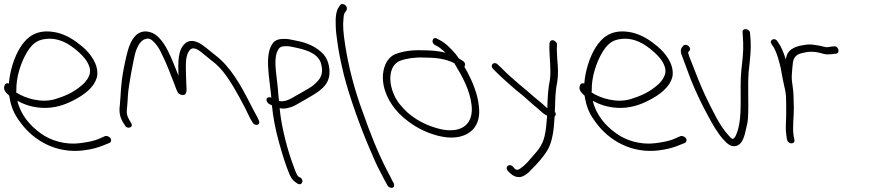

<svg xmlns="http://www.w3.org/2000/svg" viewBox="-54 -716 4312 951"><path d="M-33 -287C-38 -270 -21 -253 -9 -243L-8 -240C1 -183 17 -149 49 -107C114 -19 225 45 358 29C398 24 428 16 453 6L488 -8C493 -10 495 -14 496 -18C500 -34 479 -45 467 -42L433 -27C411 -18 381 -12 344 -7C269 3 196 -20 147 -56C96 -93 49 -145 32 -217C66 -198 104 -185 152 -182C216 -178 269 -198 308 -218C361 -245 414 -282 427 -338C436 -397 393 -452 353 -486C317 -516 275 -544 226 -555C127 -576 78 -532 45 -479C17 -434 -5 -366 -10 -302C-26 -308 -31 -296 -33 -287ZM26 -258 27 -266C25 -336 51 -409 79 -456C101 -492 124 -518 172 -523C239 -531 291 -497 331 -462C360 -437 399 -396 391 -352C384 -324 362 -300 338 -283C307 -258 266 -239 219 -225C153 -205 74 -227 26 -258Z M554 -112 565 -95C574 -74 611 -84 595 -107L585 -125C571 -149 573 -165 576 -189C577 -206 579 -226 580 -249C582 -285 609 -435 619 -463C626 -482 633 -496 641 -505C648 -514 656 -519 664 -522C686 -530 697 -520 713 -503C725 -490 737 -472 747 -449C769 -407 791 -348 808 -304C816 -283 821 -268 825 -261C829 -253 836 -248 846 -246C873 -241 871 -267 869 -295C868 -313 868 -332 867 -353C866 -399 864 -448 889 -471C909 -488 939 -461 956 -447L993 -417C1023 -395 1046 -370 1070 -336C1108 -282 1156 -192 1186 -128L1197 -110C1199 -105 1203 -102 1207 -100C1224 -92 1235 -104 1228 -120L1219 -139C1212 -151 1201 -171 1187 -199C1138 -296 1087 -386 1012 -443C987 -462 967 -481 941 -498C913 -516 881 -520 861 -499C826 -467 828 -404 830 -341C799 -417 760 -538 689 -557C650 -568 625 -550 610 -531C600 -519 592 -502 584 -481C577 -460 568 -424 558 -372C543 -291 546 -264 540 -201C536 -170 536 -144 554 -112Z M1279 -201 1293 -194C1298 -138 1310 -76 1327 -14C1344 46 1360 101 1381 150C1392 174 1403 183 1419 193C1441 207 1455 177 1433 163L1423 158C1412 145 1405 119 1397 99C1370 26 1346 -67 1335 -146L1331 -180H1333C1347 -177 1361 -178 1375 -182C1389 -185 1405 -192 1420 -201C1433 -209 1447 -216 1460 -224C1507 -252 1562 -278 1575 -332C1583 -364 1576 -415 1550 -445C1515 -485 1463 -506 1406 -516C1386 -520 1369 -525 1347 -523C1324 -523 1307 -515 1298 -503C1254 -446 1281 -332 1290 -232C1284 -235 1281 -235 1276 -234C1259 -230 1266 -209 1279 -201ZM1328 -216C1326 -233 1324 -251 1323 -268C1318 -335 1300 -412 1318 -458C1326 -475 1331 -487 1357 -487C1376 -489 1389 -484 1407 -481C1454 -471 1517 -456 1535 -405C1552 -351 1532 -324 1507 -302C1488 -283 1462 -271 1437 -256C1424 -248 1409 -241 1395 -232C1376 -222 1358 -212 1331 -215C1330 -215 1329 -215 1328 -216Z M1649 -346C1677 -235 1734 -79 1775 16C1796 66 1813 105 1829 134C1844 163 1853 181 1858 189L1865 202C1867 207 1872 210 1876 212C1893 220 1903 208 1896 191L1889 179C1885 170 1876 152 1861 124C1819 43 1779 -57 1742 -163C1702 -270 1672 -387 1656 -491C1646 -555 1643 -589 1648 -632C1649 -644 1652 -652 1656 -656L1662 -665C1664 -668 1665 -673 1664 -678C1661 -689 1652 -696 1642 -696C1637 -696 1633 -694 1631 -691L1625 -682C1610 -663 1607 -625 1609 -588C1609 -566 1613 -535 1619 -494C1625 -453 1635 -404 1649 -346Z M1843 -348C1837 -273 1876 -202 1922 -155C1958 -118 2010 -82 2060 -62C2104 -44 2165 -27 2218 -38C2291 -53 2328 -107 2318 -189C2313 -249 2285 -314 2260 -361L2246 -385C2252 -393 2251 -406 2239 -414L2218 -427C2213 -435 2208 -442 2203 -448C2182 -474 2150 -505 2125 -517L2112 -524C2091 -538 2078 -507 2099 -494L2112 -487C2120 -483 2130 -475 2144 -463C2146 -461 2149 -458 2153 -455C2118 -464 2079 -467 2037 -467C1986 -469 1942 -462 1907 -449C1868 -435 1847 -393 1843 -348ZM1908 -226C1863 -306 1872 -394 1928 -415C1957 -426 2000 -433 2044 -431C2104 -431 2154 -425 2196 -403L2202 -393C2235 -339 2274 -269 2282 -194C2291 -108 2242 -57 2139 -74C2065 -89 1993 -126 1946 -177C1932 -192 1918 -208 1908 -226Z M2462 131 2471 140C2486 155 2507 166 2531 159C2548 153 2566 138 2576 126C2607 95 2635 65 2658 27C2683 -15 2690 -78 2693 -139C2698 -143 2700 -148 2698 -155C2697 -158 2696 -161 2694 -164C2695 -181 2696 -197 2696 -214C2697 -249 2700 -282 2706 -309C2712 -345 2710 -382 2706 -426L2704 -471L2705 -495C2705 -510 2684 -523 2674 -514C2671 -511 2668 -508 2668 -503L2667 -479C2668 -425 2676 -369 2670 -322C2661 -282 2658 -230 2657 -180C2648 -187 2641 -194 2630 -204C2620 -212 2609 -221 2596 -232L2559 -264C2546 -275 2532 -286 2516 -300C2486 -326 2458 -350 2431 -378L2412 -396C2394 -415 2369 -394 2389 -374L2408 -355C2437 -326 2465 -303 2496 -275L2540 -239C2552 -229 2563 -218 2576 -207C2587 -197 2599 -188 2609 -179C2627 -164 2636 -152 2656 -143C2653 -105 2651 -73 2643 -40C2633 2 2611 29 2586 56C2569 76 2551 99 2529 114C2521 121 2506 132 2495 119L2487 110C2467 90 2444 112 2462 131Z M2817 -287C2812 -270 2829 -253 2841 -243L2842 -240C2851 -183 2867 -149 2899 -107C2964 -19 3075 45 3208 29C3248 24 3278 16 3303 6L3338 -8C3343 -10 3345 -14 3346 -18C3350 -34 3329 -45 3317 -42L3283 -27C3261 -18 3231 -12 3194 -7C3119 3 3046 -20 2997 -56C2946 -93 2899 -145 2882 -217C2916 -198 2954 -185 3002 -182C3066 -178 3119 -198 3158 -218C3211 -245 3264 -282 3277 -338C3286 -397 3243 -452 3203 -486C3167 -516 3125 -544 3076 -555C2977 -576 2928 -532 2895 -479C2867 -434 2845 -366 2840 -302C2824 -308 2819 -296 2817 -287ZM2876 -258 2877 -266C2875 -336 2901 -409 2929 -456C2951 -492 2974 -518 3022 -523C3089 -531 3141 -497 3181 -462C3210 -437 3249 -396 3241 -352C3234 -324 3212 -300 3188 -283C3157 -258 3116 -239 3069 -225C3003 -205 2924 -227 2876 -258Z M3323 -442C3337 -406 3352 -363 3368 -321C3391 -265 3422 -198 3451 -146C3475 -100 3501 -56 3529 -25C3548 -4 3571 19 3602 3C3625 -9 3635 -46 3641 -77C3646 -95 3650 -114 3651 -135C3655 -206 3649 -288 3654 -359C3660 -414 3669 -478 3662 -538L3661 -551C3661 -556 3660 -560 3656 -564C3643 -577 3623 -573 3624 -557L3625 -544C3625 -535 3626 -522 3627 -504C3629 -461 3623 -413 3618 -370C3607 -264 3629 -132 3592 -48C3588 -39 3583 -28 3573 -28C3568 -31 3562 -36 3555 -45C3509 -94 3473 -174 3439 -243C3415 -295 3394 -348 3375 -398C3365 -423 3358 -439 3354 -457C3358 -462 3366 -467 3364 -476C3362 -485 3352 -494 3342 -494C3337 -494 3333 -493 3331 -490C3320 -479 3313 -468 3323 -442Z M3844 -25C3846 -15 3855 -6 3865 -6C3877 -6 3882 -12 3881 -23L3877 -42C3870 -91 3879 -138 3878 -187C3876 -219 3878 -251 3873 -281C3870 -303 3866 -327 3868 -345L3870 -373L3873 -403C3876 -433 3892 -448 3923 -454L3937 -457C3954 -461 3975 -460 3994 -457C4013 -454 4033 -444 4052 -447C4061 -447 4074 -448 4081 -450H4088C4109 -454 4098 -491 4076 -486H4070C4060 -484 4053 -484 4043 -482C4039 -482 4034 -483 4030 -484L4013 -488C4006 -490 3998 -491 3991 -492L3970 -495C3946 -498 3924 -492 3906 -489L3887 -483C3881 -480 3874 -477 3868 -473C3850 -461 3842 -446 3838 -422C3827 -457 3815 -487 3797 -511C3783 -534 3753 -517 3768 -497C3773 -488 3777 -485 3783 -473C3796 -446 3805 -413 3813 -379C3816 -365 3818 -352 3820 -341C3824 -322 3826 -308 3830 -292L3834 -274C3836 -266 3837 -257 3838 -249C3837 -247 3838 -245 3839 -243C3840 -209 3841 -174 3840 -141C3839 -109 3836 -76 3841 -45Z"/></svg>

Font: Stray Cat
Style: OpObl
Weight: 400
Version: Version 1.0